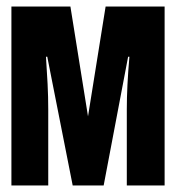

<svg xmlns="http://www.w3.org/2000/svg" viewBox="-20 -569 540 589"><path d="M128 0V-234Q128 -271 126 -311.5Q124 -352 121 -395H125L203 0H298L373 -395H377Q369 -303 369 -234V0H485V-549H304L250 -212L196 -549H15V0Z"/></svg>

Font: Noto Sans Mono UI Condensed ExtraBold
Style: Regular
Weight: 800
Width: 3
Designer: Monotype Design team
Foundry: Monotype Imaging Inc.
Version: 1.000